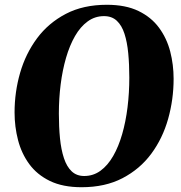

<svg xmlns="http://www.w3.org/2000/svg" viewBox="-20 -773 760 804"><path d="M321.5 11Q243 11 189 -15.2Q135 -41.5 102.5 -86Q70 -130.5 55.5 -186.5Q41 -242.5 41 -302Q41 -387.5 64.2 -468Q87.5 -548.5 135.2 -612.8Q183 -677 255.8 -715Q328.5 -753 427.5 -753Q506 -753 559.8 -727Q613.5 -701 646 -656.8Q678.5 -612.5 692.8 -557.2Q707 -502 707 -443Q707 -356.5 684 -275Q661 -193.5 613.5 -129.2Q566 -65 493.2 -27Q420.5 11 321.5 11ZM332.5 -36Q370.5 -36 400.8 -58Q431 -80 453.8 -119.5Q476.5 -159 491.5 -211Q506.5 -263 514 -323.5Q521.5 -384 521.5 -448Q521.5 -503 517 -550Q512.5 -597 501.2 -631.8Q490 -666.5 469.2 -686Q448.5 -705.5 415.5 -705.5Q377.5 -705.5 347 -683.2Q316.5 -661 294 -621.8Q271.5 -582.5 256.5 -530.8Q241.5 -479 234 -419.5Q226.5 -360 226.5 -297.5Q226.5 -241.5 231.2 -193.8Q236 -146 247.8 -110.5Q259.5 -75 280.2 -55.5Q301 -36 332.5 -36Z"/></svg>

Font: Merriweather 72pt Black
Style: Italic
Weight: 900
Italic angle: -7.8°
Version: Version 2.101